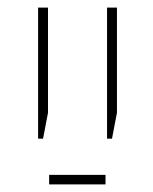

<svg xmlns="http://www.w3.org/2000/svg" viewBox="-20 -604 402 504"><path d="M261 -240V-584H287V-308L274 -240ZM80 -240V-584H106V-308L93 -240ZM109 -120V-145H257V-120Z"/></svg>

Font: Noto Sans Hebrew Thin
Style: Regular
Weight: 250
Designer: Monotype Design Team
Foundry: Monotype Imaging Inc.
Version: Version 2.003